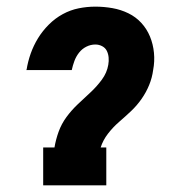

<svg xmlns="http://www.w3.org/2000/svg" viewBox="-20 -558 540 578"><path d="M110 0V-114H144Q148 -138 156.5 -161.5Q165 -185 180 -205.5Q195 -226 214 -244Q233 -262 252 -279.5Q271 -297 286.5 -318Q302 -339 306 -363Q308 -374 307 -385Q306 -396 301.5 -405Q297 -414 287.5 -419Q278 -424 267 -424Q253 -424 240 -417.5Q227 -411 218 -399.5Q209 -388 204 -374.5Q199 -361 196 -347Q196 -347 196 -347Q196 -347 196 -347H59Q59 -347 59 -347.5Q59 -348 60 -348Q64 -373 72.5 -397Q81 -421 94.5 -443Q108 -465 127 -484Q146 -503 169 -515.5Q192 -528 217 -533Q242 -538 267 -538Q293 -538 318.5 -533.5Q344 -529 366.5 -518Q389 -507 405.5 -489Q422 -471 431.5 -448Q441 -425 443.5 -399Q446 -373 441 -347Q438 -324 429 -302Q420 -280 406 -260Q392 -240 374.5 -223.5Q357 -207 338.5 -191Q320 -175 305 -155.5Q290 -136 283 -114H300V0Z"/></svg>

Font: Iosevka Curly Slab HvObl
Style: Regular
Weight: 900
Italic angle: -9°
Monospace: yes
Designer: Belleve Invis
Foundry: Belleve Invis
Version: Version 11.1.0; ttfautohint (v1.8.3)